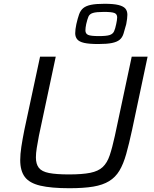

<svg xmlns="http://www.w3.org/2000/svg" viewBox="-20 -988 813 1016"><path d="M347 8Q251 8 193.5 -5.5Q136 -19 111.5 -51.5Q87 -84 87 -141Q87 -172 93 -211.5Q99 -251 109 -301L192 -688H275L186 -270Q179 -233 174.5 -205Q170 -177 170 -155Q170 -120 185.5 -100Q201 -80 239.5 -72.5Q278 -65 345 -65Q415 -65 457.5 -73.5Q500 -82 523.5 -104Q547 -126 560.5 -166Q574 -206 588 -270L677 -688H761L679 -301Q663 -227 648 -173.5Q633 -120 612 -85Q591 -50 557.5 -29.5Q524 -9 473.5 -0.5Q423 8 347 8ZM500 -755Q452 -755 425.5 -761Q399 -767 388.5 -780Q378 -793 378 -812Q378 -821 379.5 -834Q381 -847 384 -860Q391 -891 398.5 -912Q406 -933 420.5 -945Q435 -957 461.5 -962.5Q488 -968 533 -968Q581 -968 607 -961.5Q633 -955 643.5 -942.5Q654 -930 654 -910Q654 -901 652.5 -888.5Q651 -876 648 -860Q640 -830 633.5 -809.5Q627 -789 613 -777.5Q599 -766 572.5 -760.5Q546 -755 500 -755ZM503 -797Q543 -797 560 -802.5Q577 -808 583.5 -822Q590 -836 595 -861Q597 -871 598.5 -880Q600 -889 600 -896Q600 -913 586 -919Q572 -925 530 -925Q490 -925 472 -919.5Q454 -914 448 -900Q442 -886 436 -860Q434 -850 433 -842Q432 -834 432 -827Q432 -810 446 -803.5Q460 -797 503 -797Z"/></svg>

Font: Saira SemiExpanded
Style: Italic
Weight: 400
Width: 6
Italic angle: -12°
Designer: Hector Gatti with collaboration of the Omnibus-Type team
Foundry: Omnibus-Type
Version: Version 1.101